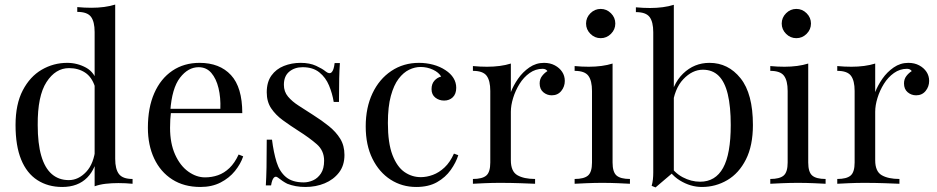

<svg xmlns="http://www.w3.org/2000/svg" viewBox="-20 -804 4099 840"><path d="M484 -784V-109Q484 -64 500.5 -42.5Q517 -21 560 -21V0Q529 -3 498 -3Q469 -3 442.5 0Q416 3 394 11V-664Q394 -709 378 -730.5Q362 -752 318 -752V-773Q350 -770 380 -770Q409 -770 435.5 -773.5Q462 -777 484 -784ZM274 -529Q318 -529 356.5 -508Q395 -487 408 -436L395 -426Q381 -468 351.5 -487Q322 -506 282 -506Q223 -506 183.5 -445Q144 -384 145 -257Q145 -176 160.5 -122.5Q176 -69 206.5 -42.5Q237 -16 281 -16Q323 -16 357 -52Q391 -88 398 -158L410 -144Q402 -68 361.5 -27Q321 14 252 14Q190 14 143.5 -16Q97 -46 72.5 -106Q48 -166 48 -257Q48 -348 79.5 -408.5Q111 -469 162.5 -499Q214 -529 274 -529Z M853 -529Q941 -529 990.5 -475.5Q1040 -422 1040 -309H687L686 -328H944Q946 -377 936 -418.5Q926 -460 904.5 -485Q883 -510 849 -510Q803 -510 767.5 -464Q732 -418 725 -318L728 -314Q726 -299 725 -281Q724 -263 724 -245Q724 -177 746 -128Q768 -79 803.5 -53.5Q839 -28 877 -28Q907 -28 934 -37.5Q961 -47 984 -69Q1007 -91 1024 -128L1044 -120Q1033 -87 1008 -56Q983 -25 945 -5.5Q907 14 857 14Q785 14 733.5 -19Q682 -52 654.5 -110.5Q627 -169 627 -245Q627 -333 655 -396.5Q683 -460 734 -494.5Q785 -529 853 -529Z M1295 -529Q1335 -529 1363 -516Q1391 -503 1404 -492Q1437 -465 1444 -528H1467Q1465 -500 1464 -461.5Q1463 -423 1463 -358H1440Q1434 -395 1419.5 -430Q1405 -465 1377 -487.5Q1349 -510 1304 -510Q1269 -510 1245.5 -490.5Q1222 -471 1222 -433Q1222 -403 1240 -381.5Q1258 -360 1287 -341.5Q1316 -323 1350 -301Q1388 -277 1419 -252Q1450 -227 1468.5 -197Q1487 -167 1487 -126Q1487 -80 1463 -49Q1439 -18 1400.5 -2Q1362 14 1316 14Q1294 14 1274.5 10.5Q1255 7 1237 0Q1227 -5 1216.5 -12Q1206 -19 1196 -27Q1186 -35 1178 -26.5Q1170 -18 1166 7H1143Q1145 -25 1146 -71Q1147 -117 1147 -193H1170Q1177 -137 1190 -95Q1203 -53 1231 -29.5Q1259 -6 1309 -6Q1329 -6 1349.5 -15Q1370 -24 1384 -45Q1398 -66 1398 -101Q1398 -145 1366 -173Q1334 -201 1285 -232Q1249 -255 1217.5 -278Q1186 -301 1166.5 -330Q1147 -359 1147 -400Q1147 -445 1167.5 -473.5Q1188 -502 1222 -515.5Q1256 -529 1295 -529Z M1813 -529Q1845 -529 1875 -521Q1905 -513 1929 -497Q1952 -482 1964 -462.5Q1976 -443 1976 -420Q1976 -393 1961 -378.5Q1946 -364 1923 -364Q1901 -364 1884.5 -377Q1868 -390 1868 -414Q1868 -437 1880.5 -451Q1893 -465 1910 -469Q1900 -487 1874.5 -499Q1849 -511 1820 -511Q1795 -511 1770 -499Q1745 -487 1724 -459.5Q1703 -432 1690 -384.5Q1677 -337 1677 -266Q1677 -178 1697 -126Q1717 -74 1749.5 -51.5Q1782 -29 1821 -29Q1847 -29 1874 -39Q1901 -49 1925 -71.5Q1949 -94 1966 -132L1985 -125Q1975 -93 1952 -60.5Q1929 -28 1892 -7Q1855 14 1801 14Q1739 14 1689 -18Q1639 -50 1609.5 -109.5Q1580 -169 1580 -251Q1580 -333 1609.5 -395.5Q1639 -458 1692 -493.5Q1745 -529 1813 -529Z M2360 -529Q2387 -529 2407.5 -518Q2428 -507 2439.5 -489.5Q2451 -472 2451 -450Q2451 -425 2435.5 -406Q2420 -387 2394 -387Q2373 -387 2357 -400.5Q2341 -414 2341 -439Q2341 -458 2351.5 -471.5Q2362 -485 2375 -493Q2368 -503 2354 -503Q2323 -503 2297 -484.5Q2271 -466 2253 -437Q2235 -408 2225 -375.5Q2215 -343 2215 -315V-103Q2215 -54 2243.5 -37.5Q2272 -21 2321 -21V0Q2298 -1 2256 -2.5Q2214 -4 2167 -4Q2133 -4 2099.5 -2.5Q2066 -1 2049 0V-21Q2090 -21 2107.5 -36Q2125 -51 2125 -93V-406Q2125 -451 2109 -472.5Q2093 -494 2049 -494V-515Q2081 -512 2111 -512Q2140 -512 2166.5 -515.5Q2193 -519 2215 -526V-401Q2226 -430 2246.5 -459.5Q2267 -489 2296 -509Q2325 -529 2360 -529Z M2608 -765Q2634 -765 2653 -746Q2672 -727 2672 -701Q2672 -675 2653 -656Q2634 -637 2608 -637Q2582 -637 2563 -656Q2544 -675 2544 -701Q2544 -727 2563 -746Q2582 -765 2608 -765ZM2660 -526V-93Q2660 -51 2677.5 -36Q2695 -21 2736 -21V0Q2719 -1 2684.5 -2.5Q2650 -4 2615 -4Q2581 -4 2546 -2.5Q2511 -1 2494 0V-21Q2535 -21 2552.5 -36Q2570 -51 2570 -93V-406Q2570 -451 2554 -472.5Q2538 -494 2494 -494V-515Q2526 -512 2556 -512Q2585 -512 2611.5 -515.5Q2638 -519 2660 -526Z M3084 -529Q3166 -529 3220 -461.5Q3274 -394 3274 -257Q3274 -167 3243.5 -106.5Q3213 -46 3162 -16Q3111 14 3051 14Q3001 14 2954.5 -14.5Q2908 -43 2885 -99L2905 -88Q2930 -48 2967 -28.5Q3004 -9 3043 -9Q3110 -9 3143.5 -69.5Q3177 -130 3177 -257Q3177 -338 3164 -392Q3151 -446 3124 -472.5Q3097 -499 3055 -499Q3009 -499 2969.5 -457.5Q2930 -416 2921 -336L2909 -350Q2920 -435 2968.5 -482Q3017 -529 3084 -529ZM2928 -783V-52Q2915 -41 2901.5 -29.5Q2888 -18 2875 -7Q2862 4 2848 16L2831 9Q2835 -5 2836.5 -19.5Q2838 -34 2838 -49V-663Q2838 -708 2822 -729.5Q2806 -751 2762 -751V-772Q2794 -769 2824 -769Q2853 -769 2879.5 -772.5Q2906 -776 2928 -783Z M3464 -765Q3490 -765 3509 -746Q3528 -727 3528 -701Q3528 -675 3509 -656Q3490 -637 3464 -637Q3438 -637 3419 -656Q3400 -675 3400 -701Q3400 -727 3419 -746Q3438 -765 3464 -765ZM3516 -526V-93Q3516 -51 3533.5 -36Q3551 -21 3592 -21V0Q3575 -1 3540.5 -2.5Q3506 -4 3471 -4Q3437 -4 3402 -2.5Q3367 -1 3350 0V-21Q3391 -21 3408.5 -36Q3426 -51 3426 -93V-406Q3426 -451 3410 -472.5Q3394 -494 3350 -494V-515Q3382 -512 3412 -512Q3441 -512 3467.5 -515.5Q3494 -519 3516 -526Z M3954 -529Q3981 -529 4001.5 -518Q4022 -507 4033.5 -489.5Q4045 -472 4045 -450Q4045 -425 4029.5 -406Q4014 -387 3988 -387Q3967 -387 3951 -400.5Q3935 -414 3935 -439Q3935 -458 3945.5 -471.5Q3956 -485 3969 -493Q3962 -503 3948 -503Q3917 -503 3891 -484.5Q3865 -466 3847 -437Q3829 -408 3819 -375.5Q3809 -343 3809 -315V-103Q3809 -54 3837.5 -37.5Q3866 -21 3915 -21V0Q3892 -1 3850 -2.5Q3808 -4 3761 -4Q3727 -4 3693.5 -2.5Q3660 -1 3643 0V-21Q3684 -21 3701.5 -36Q3719 -51 3719 -93V-406Q3719 -451 3703 -472.5Q3687 -494 3643 -494V-515Q3675 -512 3705 -512Q3734 -512 3760.5 -515.5Q3787 -519 3809 -526V-401Q3820 -430 3840.5 -459.5Q3861 -489 3890 -509Q3919 -529 3954 -529Z"/></svg>

Font: Playfair Display
Style: Regular
Weight: 400
Designer: Claus Eggers Sørensen
Foundry: Claus Eggers Sørensen
Version: Version 1.203